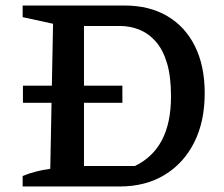

<svg xmlns="http://www.w3.org/2000/svg" viewBox="-20 -675 811 695"><path d="M431 -655Q521 -655 586 -616.5Q651 -578 686 -507Q721 -436 721 -338Q721 -235 683 -159.5Q645 -84 576 -42Q507 0 413 0H62V-38Q84 -47 108.5 -53.5Q133 -60 162 -64L172 -589L62 -613V-655ZM468 -74Q533 -105 566 -167.5Q599 -230 599 -326Q599 -398 584.5 -446.5Q570 -495 544 -524.5Q518 -554 484.5 -567.5Q451 -581 414 -581H235L284 -630V-25L235 -74ZM63 -365H423V-303H63Z"/></svg>

Font: Piazzolla 24pt SemiBold
Style: Regular
Weight: 600
Designer: Juan Pablo del Peral
Foundry: Huerta Tipografica
Version: Version 2.005